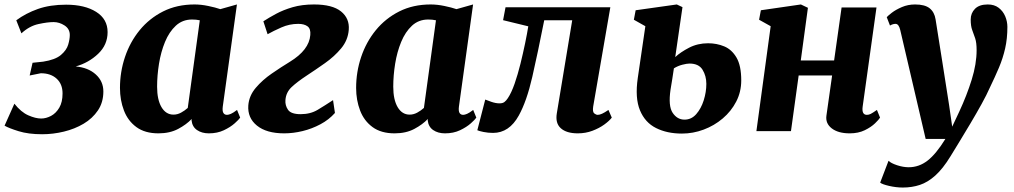

<svg xmlns="http://www.w3.org/2000/svg" viewBox="-34 -588 4548 861"><path d="M155 14Q93 14 49 0.2Q5 -13.5 -13.5 -24.5L30.5 -123Q60.5 -85 93 -70.8Q125.5 -56.5 150.5 -56.5Q172.5 -56.5 194.8 -68.2Q217 -80 231.8 -105Q246.5 -130 246.5 -169Q246.5 -211 220 -235.2Q193.5 -259.5 149 -259.5L99 -249.5L112 -306.5L159.5 -311.5Q214 -320 239.2 -341.5Q264.5 -363 271.8 -387.8Q279 -412.5 279 -431Q279 -458.5 255.5 -473.8Q232 -489 206.5 -489Q179.5 -489 138.8 -480.2Q98 -471.5 62 -438.5L39 -497Q81.5 -528.5 136 -547.8Q190.5 -567 262.5 -567Q346 -567 397.2 -534.8Q448.5 -502.5 448.5 -444Q448.5 -387 406.2 -346.8Q364 -306.5 305.5 -290Q361.5 -285 395.5 -254.2Q429.5 -223.5 429.5 -178Q429.5 -129 405.2 -93Q381 -57 341 -33.2Q301 -9.5 252.5 2.2Q204 14 155 14Z M965 -110Q962.5 -90 967.8 -81.5Q973 -73 984 -73Q991 -73 1001.5 -77.5Q1012 -82 1029 -95L1043 -60.5Q1037.5 -52 1018.5 -35Q999.5 -18 970 -4Q940.5 10 902.5 10Q871 10 849.5 -4.8Q828 -19.5 825 -48.5L825.5 -54.5Q802 -29.5 764.8 -9.8Q727.5 10 676.5 10Q616 10 577.8 -18Q539.5 -46 521.8 -92.5Q504 -139 504 -193.5Q504 -265.5 526.5 -332.5Q549 -399.5 592.2 -452.5Q635.5 -505.5 697.5 -536.8Q759.5 -568 838.5 -568Q867.5 -568 900 -561.2Q932.5 -554.5 954 -547L1028.5 -568ZM862 -497Q846 -500.5 827.5 -500.5Q784.5 -500.5 754.5 -472.8Q724.5 -445 706 -400Q687.5 -355 679 -302.2Q670.5 -249.5 670.5 -199.5Q670.5 -141 690.2 -107.5Q710 -74 744 -74Q761.5 -74 777.8 -82.8Q794 -91.5 808 -104Z M1468 -81.5Q1441 -51 1403 -30.8Q1365 -10.5 1322.8 -0.2Q1280.5 10 1240.5 10Q1161 10 1118.2 -24.8Q1075.5 -59.5 1079.5 -115.5Q1083 -159 1113 -194.2Q1143 -229.5 1184.8 -258.2Q1226.5 -287 1266 -311Q1352.5 -364 1357.5 -431Q1360 -459 1345 -470Q1330 -481 1303.5 -481Q1264 -481 1227.8 -465Q1191.5 -449 1166 -434.5L1147 -492.5Q1171.5 -508.5 1204 -526Q1236.5 -543.5 1278.5 -555.8Q1320.5 -568 1374 -568Q1456.5 -568 1495.2 -536.8Q1534 -505.5 1530 -454.5Q1526.5 -408 1496 -371.2Q1465.5 -334.5 1423.2 -304.8Q1381 -275 1342 -249.5Q1298 -220.5 1273.2 -197Q1248.5 -173.5 1246 -139.5Q1244 -115.5 1257.5 -95.8Q1271 -76 1314 -76Q1358 -76 1390.5 -95.5Q1423 -115 1459.5 -139Z M2024 -110Q2021.5 -90 2026.8 -81.5Q2032 -73 2043 -73Q2050 -73 2060.5 -77.5Q2071 -82 2088 -95L2102 -60.5Q2096.5 -52 2077.5 -35Q2058.5 -18 2029 -4Q1999.5 10 1961.5 10Q1930 10 1908.5 -4.8Q1887 -19.5 1884 -48.5L1884.5 -54.5Q1861 -29.5 1823.8 -9.8Q1786.5 10 1735.5 10Q1675 10 1636.8 -18Q1598.5 -46 1580.8 -92.5Q1563 -139 1563 -193.5Q1563 -265.5 1585.5 -332.5Q1608 -399.5 1651.2 -452.5Q1694.5 -505.5 1756.5 -536.8Q1818.5 -568 1897.5 -568Q1926.5 -568 1959 -561.2Q1991.5 -554.5 2013 -547L2087.5 -568ZM1921 -497Q1905 -500.5 1886.5 -500.5Q1843.5 -500.5 1813.5 -472.8Q1783.5 -445 1765 -400Q1746.5 -355 1738 -302.2Q1729.5 -249.5 1729.5 -199.5Q1729.5 -141 1749.2 -107.5Q1769 -74 1803 -74Q1820.5 -74 1836.8 -82.8Q1853 -91.5 1867 -104Z M2626 -110Q2622.5 -86 2630.8 -79.5Q2639 -73 2646.5 -73Q2654.5 -73 2665.8 -78Q2677 -83 2694.5 -95L2709.5 -60.5Q2698.5 -46 2675.8 -29.5Q2653 -13 2622.5 -1.5Q2592 10 2557 10Q2506.5 10 2481 -12.8Q2455.5 -35.5 2463 -80L2532 -497H2406.5Q2378 -352.5 2353 -243.2Q2328 -134 2292.5 -70Q2249.5 8 2177 8Q2155 8 2134.2 3.8Q2113.5 -0.5 2106.5 -4L2142 -141.5Q2149 -138.5 2169 -131.5Q2189 -124.5 2206 -124.5Q2220 -124.5 2228 -130.5Q2236 -136.5 2243.5 -148Q2259.5 -172 2273.8 -213Q2288 -254 2299.8 -301.5Q2311.5 -349 2320.8 -393.8Q2330 -438.5 2335 -470L2222 -497.5L2233 -555.5H2703Z M3024 11Q2957.5 11 2908 -13.8Q2858.5 -38.5 2835.8 -93.5Q2813 -148.5 2826 -238L2860 -470.5L2808.5 -499.5L2816.5 -542L3001 -568L3026.5 -556L2994 -332Q3017.5 -354 3056 -374Q3094.5 -394 3141.5 -394Q3180 -394 3213.8 -380Q3247.5 -366 3268.8 -329.8Q3290 -293.5 3290 -227.5Q3290 -176 3267.5 -132.5Q3245 -89 3207 -56.8Q3169 -24.5 3121.5 -6.8Q3074 11 3024 11ZM3035.5 -51.5Q3066.5 -51.5 3088.2 -76.2Q3110 -101 3121.8 -138.2Q3133.5 -175.5 3133.5 -212Q3133.5 -247.5 3116.5 -275.2Q3099.5 -303 3058 -303Q3046.5 -303 3026 -297.8Q3005.5 -292.5 2988 -281.5Q2984.5 -258 2980.8 -234Q2977 -210 2973 -186.5Q2962 -112.5 2982.5 -82Q3003 -51.5 3035.5 -51.5Z M3834.5 -110Q3829.5 -73 3853.5 -73Q3862 -73 3870.5 -77.2Q3879 -81.5 3898.5 -95L3912.5 -60.5Q3907.5 -52 3890 -35Q3872.5 -18 3843.8 -4Q3815 10 3776.5 10Q3725 10 3696 -12.2Q3667 -34.5 3672 -69.5L3697.5 -249.5H3547.5L3513 0H3358L3422 -470.5L3370 -499.5L3378 -542L3557.5 -568L3589 -553L3557 -317H3706.5L3740 -554.5H3896.5Z M4003 -453.5Q3996.5 -481 3982 -481Q3970 -481 3957 -473.5L3942.5 -511Q3947.5 -517 3965.2 -530.8Q3983 -544.5 4010.2 -556.2Q4037.5 -568 4069.5 -568Q4113.5 -568 4135 -550.8Q4156.5 -533.5 4161.5 -501Q4177 -404.5 4192 -308.8Q4207 -213 4222 -117.5L4236 -20L4267.5 -87Q4301.5 -160 4323.5 -230.8Q4345.5 -301.5 4345.5 -363Q4345.5 -397 4339 -416.2Q4332.5 -435.5 4325.8 -453.2Q4319 -471 4319 -500.5Q4319 -529 4338.2 -548.5Q4357.5 -568 4395.5 -568Q4425 -568 4444.5 -553Q4464 -538 4473.8 -514.8Q4483.5 -491.5 4483.5 -467.5Q4483.5 -415 4473.5 -371Q4463.5 -327 4445.8 -285Q4428 -243 4405 -195.5Q4391 -163.5 4367.5 -121Q4344 -78.5 4317.5 -34Q4291 10.5 4267.2 49.5Q4243.5 88.5 4228 113.5Q4194 169 4160.2 199.2Q4126.5 229.5 4091 241.2Q4055.5 253 4014.5 253Q3985 253 3953.5 245.8Q3922 238.5 3913 231L3950.5 133Q3961.5 144 3989 153Q4016.5 162 4041 162Q4087 162 4125.2 132.5Q4163.5 103 4205.5 35H4117Z"/></svg>

Font: Merriweather Black
Style: Italic
Weight: 900
Italic angle: -7.8°
Designer: Eben Sorkin
Foundry: Eben Sorkin
Version: Version 2.200;gftools[0.9.31]